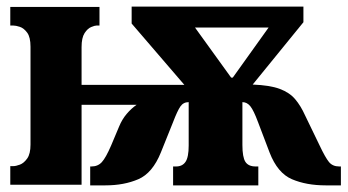

<svg xmlns="http://www.w3.org/2000/svg" viewBox="-20 -557 1048 579"><path d="M11 0V-56H20Q28 -56 40 -60.5Q52 -65 62 -79Q72 -93 72 -121V-416Q72 -445 62 -458.5Q52 -472 40 -476Q28 -480 20 -480H11V-536H280V-480H271Q266 -480 255 -475.5Q244 -471 235 -457Q226 -443 226 -415V-301H536L377 -486V-537H895V-490L742 -302Q794 -300 823.5 -289Q853 -278 870 -258Q887 -238 900 -209L944 -118Q961 -82 972 -68.5Q983 -55 1003 -55H1008V2H962Q904 2 860.5 -16.5Q817 -35 793 -97L758 -189Q745 -224 735 -236.5Q725 -249 711 -249V-120Q711 -83 720 -69Q729 -55 751 -55H759V2H502V-55H511Q530 -55 539.5 -69Q549 -83 549 -118V-249Q533 -249 524 -236Q515 -223 502 -189L465 -97Q440 -35 397 -16.5Q354 2 298 2H252V-55H256Q275 -55 287 -68Q299 -81 315 -118L339 -175Q348 -197 362 -213.5Q376 -230 392 -241H226V0ZM677 -323H682L790 -474H568Z"/></svg>

Font: Noto Serif ExtraCondensed Black
Style: Regular
Weight: 900
Width: 2
Designer: Monotype Design Team
Foundry: Monotype Imaging Inc.
Version: Version 2.015; ttfautohint (v1.8.4.7-5d5b)